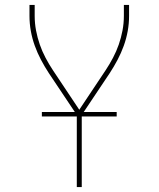

<svg xmlns="http://www.w3.org/2000/svg" viewBox="-20 -540 640 775"><path d="M290 215V-76L177 -245Q160 -271 145.5 -298.5Q131 -326 120.5 -355Q110 -384 104.5 -414.5Q99 -445 99 -476V-520H120V-476Q120 -446 125.5 -417Q131 -388 140.5 -360.5Q150 -333 164 -306.5Q178 -280 194 -256L300 -97L406 -256Q422 -280 436 -306.5Q450 -333 459.5 -360.5Q469 -388 474.5 -417Q480 -446 480 -476V-520H501V-476Q501 -445 495.5 -414.5Q490 -384 479.5 -355Q469 -326 454.5 -298.5Q440 -271 423 -245L310 -76V215ZM149 -70V-88H451V-70Z"/></svg>

Font: Zed Sans Thin Extended
Style: Regular
Weight: 100
Width: 7
Designer: Belleve Invis
Foundry: Belleve Invis
Version: Version 1.0.0; ttfautohint (v1.8.4)